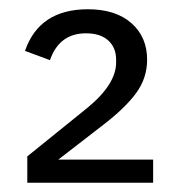

<svg xmlns="http://www.w3.org/2000/svg" viewBox="-20 -724 386 415"><path d="M39 -329V-386L169 -491Q231 -542 231 -589V-595Q231 -621 214 -636.5Q197 -652 166 -652Q108 -652 88 -594L34 -614Q65 -704 170 -704Q230 -704 264 -674Q298 -644 298 -595Q298 -555 274 -522.5Q250 -490 203 -454L106 -379H311V-329Z"/></svg>

Font: Anuphan
Style: Regular
Weight: 400
Designer: Mike Abbink, Paul van der Laan, Pieter van Rosmalen, Mint Tantisuwanna
Foundry: Bold Monday; Cadson Demak
Version: Version 3.002;hotconv 1.0.109;makeotfexe 2.5.65596